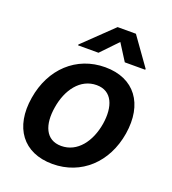

<svg xmlns="http://www.w3.org/2000/svg" viewBox="-141 -875 889 992"><g transform="rotate(20 304.0 -379.0)"><path d="M259.9 10.7C418 10.7 536.6 -100.1 563.9 -267C591.6 -438.2 507.8 -552.6 346.9 -552.6C188.6 -552.6 70 -441.4 43 -273.8C14.9 -103.7 98.4 10.7 259.9 10.7ZM171.9 -267.8C187.9 -369.3 246.8 -450.6 336.6 -450.6C422.2 -450.6 451 -372.5 435.4 -274.5C418.7 -172.6 359.7 -92.3 270.6 -92.3C184.3 -92.3 155.5 -169.4 171.9 -267.8ZM175.1 -610.8H287.6L374.6 -701.7L432.2 -610.8H544.4L545.1 -615.8L435.7 -769.2H335.2L175.8 -615.8Z"/></g></svg>

Font: Margiela Sans Semi Bold
Style: Italic
Weight: 600
Italic angle: -9.39999°
Designer: Stefan Endress, Andreas Faust
Version: Version 1.100;FEAKit 1.0